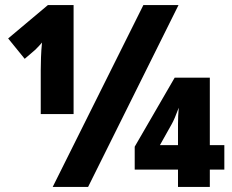

<svg xmlns="http://www.w3.org/2000/svg" viewBox="-20 -734 911 754"><path d="M269 -286V-714H168L12 -583L77 -503L119 -539Q136 -556 145 -567Q142 -538 141 -508.5Q140 -479 140 -458V-286ZM326 0 681 -714H543L187 0ZM804 0V-68H861V-164H804V-429H666L509 -158V-68H679V0ZM654 -246Q665 -265 682 -311Q679 -280 679 -246V-164H608Z"/></svg>

Font: Noto Sans UI SemiCondensed Black
Style: Regular
Weight: 900
Width: 4
Designer: Monotype Design Team
Foundry: Monotype Imaging Inc.
Version: 1.001